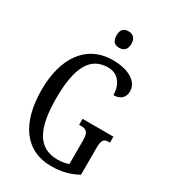

<svg xmlns="http://www.w3.org/2000/svg" viewBox="-221 -1029 1018 1148"><g transform="rotate(30 288.0 -455.0)"><path d="M320 -806C348 -806 372 -821 372 -863C372 -905 348 -920 320 -920C290 -920 269 -905 269 -863C269 -821 290 -806 320 -806ZM322 10C391 10 447 -5 502 -35V-217C502 -281 518 -288 549 -288H556V-329H343V-288H352C388 -288 410 -281 410 -221V-56C389 -47 361 -43 334 -43C196 -43 145 -155 145 -358C145 -569 200 -672 323 -672C401 -672 432 -604 432 -544C479 -544 507 -570 507 -613C507 -676 441 -724 326 -724C141 -724 44 -574 44 -358C44 -137 135 10 322 10Z"/></g></svg>

Font: Noto Serif Armenian ExtraCondensed
Style: Regular
Weight: 400
Width: 2
Designer: Monotype Design Team
Foundry: Monotype Imaging Inc.
Version: Version 2.008